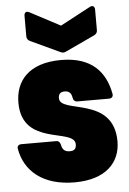

<svg xmlns="http://www.w3.org/2000/svg" viewBox="-56 -836 597 886"><g transform="rotate(-5 243.0 -393.5)"><path d="M254 8C399 8 467 -66 467 -164C466 -376 215 -312 215 -385C215 -403 223 -414 244 -414C265 -414 275 -403 278 -382C280 -370 287 -363 299 -363H445C458 -363 466 -371 463 -385C444 -485 383 -560 240 -560C88 -560 26 -479 27 -379C28 -176 274 -243 274 -167C274 -149 268 -137 244 -137C222 -137 210 -147 206 -169C203 -182 197 -189 185 -189H24C11 -189 3 -181 6 -168C24 -66 106 8 254 8ZM105 -660 240 -597C250 -592 257 -592 267 -597L402 -660C412 -665 417 -672 417 -683V-778C417 -793 407 -800 393 -792L254 -718L114 -792C100 -800 90 -793 90 -778V-683C90 -672 95 -665 105 -660Z"/></g></svg>

Font: Malmofest Black-Rounded
Style: Regular
Weight: 800
Designer: Jonny Pinhorn (Poppins), Kolossal
Version: Version 1.004;Glyphs 3.1.2 (3151)